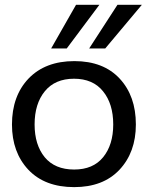

<svg xmlns="http://www.w3.org/2000/svg" viewBox="-20 -768 654 799"><path d="M288.6 10.7C368.7 10.7 431.6 -13.2 477.1 -61.5C522.5 -109.9 545.4 -172.4 545.4 -250C545.4 -329.1 522.9 -392.6 478 -440.9C433.1 -489.3 370.1 -513.7 289.6 -513.7C208.5 -513.7 145 -489.3 98.6 -440.9C52.7 -392.6 29.8 -328.6 29.8 -250C29.8 -172.4 52.7 -109.9 98.1 -61.5C144 -13.2 207.5 10.7 288.6 10.7ZM288.6 -62.5C235.4 -62.5 194.3 -79.6 166 -113.8C138.2 -147.9 124 -193.4 124 -250C124 -307.6 138.2 -353.5 166.5 -388.2C194.8 -422.9 235.4 -440.4 288.1 -440.4C340.3 -440.4 380.9 -422.9 408.7 -388.2C437 -353.5 451.2 -307.6 451.2 -250C451.2 -193.4 437 -147.9 409.2 -113.8C381.3 -79.6 341.3 -62.5 288.6 -62.5ZM418 -566.4 570.3 -748H468.8L351.1 -566.4ZM257.8 -566.4 393.6 -748H296.4L192.9 -566.4Z"/></svg>

Font: Ride
Style: Regular
Weight: 400
Version: Version 3.000